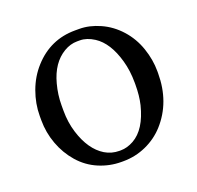

<svg xmlns="http://www.w3.org/2000/svg" viewBox="-123 -820 991 964"><g transform="rotate(-20 372.5 -338.0)"><path d="M181.2 -356.9V-329.1Q181.2 -266.6 198.2 -211.9Q231 -106.4 299.8 -64.5Q335 -43.5 376 -43.5H383.8Q418 -43.5 453.1 -63Q524.4 -103 554.2 -222.7Q565.4 -269 565.4 -329.1V-338.4Q565.4 -403.3 549.8 -458Q519.5 -565.9 454.6 -607.9Q415.5 -632.8 379.4 -632.8H364.3Q328.1 -632.8 293.5 -612.3Q223.1 -570.3 196.3 -469.7Q181.2 -414.1 181.2 -356.9ZM377.4 12.2H366.2Q304.7 12.2 247.1 -12.2Q189.5 -36.6 147.5 -84.7Q105.5 -132.8 82.8 -194.6Q60.1 -256.3 60.1 -321.8V-345.2Q60.1 -410.2 83.7 -475.1Q107.4 -540 151.4 -588.4Q241.2 -688 373.5 -688H396Q449.7 -688 506.1 -662.8Q562.5 -637.7 605.7 -589.6Q648.9 -541.5 670.4 -478.8Q691.9 -416 691.9 -354.5V-342.8Q691.9 -189 598.6 -85.4Q557.1 -39.6 499.3 -13.7Q441.4 12.2 377.4 12.2Z"/></g></svg>

Font: Averia Serif
Style: Regular
Weight: 500
Version: Version 1.0